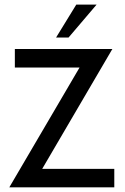

<svg xmlns="http://www.w3.org/2000/svg" viewBox="-20 -806 537 826"><path d="M395.5 -786.1H308.1L221.2 -644.5H274.9ZM161.6 -79.6 463.4 -595.2H43.9V-515.6H322.3L20 0H471.7V-79.6Z"/></svg>

Font: Now Medium
Style: Regular
Weight: 500
Designer: Alfredo Marco Pradil
Foundry: Alfredo Marco Pradil
Version: Version 1.200;hotconv 1.0.109;makeotfexe 2.5.65596